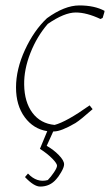

<svg xmlns="http://www.w3.org/2000/svg" viewBox="-20 -477 410 707"><path d="M179 7H176L152 60Q177 74 196.5 94Q216 114 216 128Q216 139 205 157.5Q194 176 187 183Q164 210 128 210Q105 210 72 175L83 162Q116 197 156 186Q167 175 178.5 158Q190 141 190 133Q190 125 172.5 107Q155 89 127 71L154 6Q103 -2 71 -45.5Q39 -89 39 -155Q39 -222 72 -293.5Q105 -365 153 -410Q218 -457 272 -457Q328 -457 365 -437L364 -431L358 -411L350 -407Q299 -431 259 -431Q217 -431 156 -389Q116 -343 92 -282Q68 -221 69 -165Q70 -101 99.5 -61.5Q129 -22 181 -17Q224 -28 310 -89L321 -75Q277 -36 258 -24Q205 7 179 7Z"/></svg>

Font: Albura ExtraLight
Style: Italic
Weight: 156
Italic angle: -7°
Designer: Mercedes Jáuregui
Foundry: Omnibus-Type Team
Version: Version 1.000